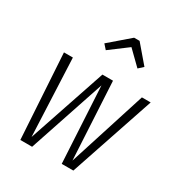

<svg xmlns="http://www.w3.org/2000/svg" viewBox="-182 -904 962 1028"><g transform="rotate(30 299.0 -389.5)"><path d="M250 -645 225.1 -672.9 348.1 -778.8H381.8L474.1 -670.9L445.8 -645L360.8 -728ZM598.1 -522.9 421.9 0H350.1L324.2 -470.2L167 0H94.2L62 -522.9H117.2L138.2 -43.9L299.8 -522.9H365.2L391.1 -43.9L543.9 -522.9Z"/></g></svg>

Font: Fira Sans Compressed Light
Style: Italic
Weight: 300
Width: 3
Italic angle: -8°
Designer: Carrois Corporate & Edenspiekermann AG
Foundry: Carrois Corporate GbR & Edenspiekermann AG
Version: Version 4.203;PS 004.203;hotconv 1.0.88;makeotf.lib2.5.64775